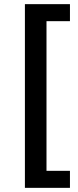

<svg xmlns="http://www.w3.org/2000/svg" viewBox="-20 -725 374 925"><path d="M100 180V-705H317V-623H204V98H317V180Z"/></svg>

Font: Nunito Sans 7pt SemiCondensed SemiBold
Style: Regular
Weight: 600
Width: 4
Designer: Vernon Adams
Foundry: Vernon Adams
Version: Version 3.101;gftools[0.9.27]